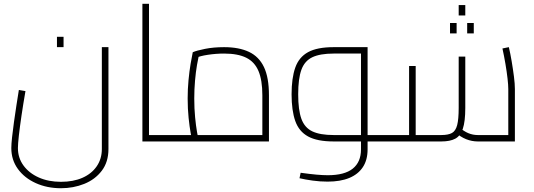

<svg xmlns="http://www.w3.org/2000/svg" viewBox="-20 -750 2830 1018"><path d="M303 248Q230 248 170 221Q110 194 75 146Q40 98 40 35Q40 14 44 -22.5Q48 -59 54 -102.5Q60 -146 67 -191Q74 -236 80 -273L115 -267Q103 -198 94 -137Q85 -76 80 -31Q75 14 75 35Q75 87 104.5 127.5Q134 168 185.5 191Q237 214 303 214Q369 214 417.5 192.5Q466 171 493 131.5Q520 92 520 40V-500H555V40Q555 109 519.5 155.5Q484 202 426.5 225Q369 248 303 248ZM282 -500V-555H317V-500Z M770 0V-34H870V0ZM735 0V-730H770V0ZM870 0V-34Q877 -34 881 -32.5Q885 -31 887 -28.5Q889 -26 889.5 -23Q890 -20 890 -17Q890 -13 889.5 -10Q889 -7 887 -5Q885 -3 881 -1.5Q877 0 870 0Z M870 0V-34H1396L1371 -10V-245Q1371 -325 1350.5 -373.5Q1330 -422 1285.5 -444Q1241 -466 1168 -466Q1126 -466 1082.5 -459.5Q1039 -453 1016 -442L1036 -465Q1031 -443 1024.5 -405.5Q1018 -368 1014 -322Q1010 -276 1010 -228Q1010 -174 1014.5 -128Q1019 -82 1024.5 -51Q1030 -20 1033 -11L1000 0Q997 -11 991 -44Q985 -77 980 -125Q975 -173 975 -228Q975 -278 979.5 -325Q984 -372 990.5 -411Q997 -450 1002 -473Q1022 -482 1067.5 -491Q1113 -500 1168 -500Q1247 -500 1300 -475Q1353 -450 1379.5 -394.5Q1406 -339 1406 -245V0ZM870 0Q863 0 859 -1Q855 -2 853 -4.5Q851 -7 850.5 -10Q850 -13 850 -17Q850 -22 851.5 -25.5Q853 -29 857 -31.5Q861 -34 870 -34Z M1929 0V-34H2029V0ZM1717 213Q1677 213 1637.5 207.5Q1598 202 1568 195L1574 166Q1624 173 1658.5 176Q1693 179 1718 179Q1807 179 1850.5 144Q1894 109 1894 42V-480L1909 -466H1749Q1677 -466 1636 -446.5Q1595 -427 1578 -380Q1561 -333 1561 -250Q1561 -167 1578 -120Q1595 -73 1636 -53.5Q1677 -34 1749 -34H1894V0H1749Q1662 0 1613.5 -26.5Q1565 -53 1545.5 -108.5Q1526 -164 1526 -250Q1526 -336 1545.5 -391.5Q1565 -447 1613.5 -473.5Q1662 -500 1749 -500H1929V42Q1929 98 1904 136Q1879 174 1832 193.5Q1785 213 1717 213ZM2029 0V-34Q2036 -34 2040 -32.5Q2044 -31 2046 -28.5Q2048 -26 2048.5 -23Q2049 -20 2049 -17Q2049 -13 2048.5 -10Q2048 -7 2046 -4.5Q2044 -2 2040 -1Q2036 0 2029 0Z M2513 0Q2482 0 2451.5 -12Q2421 -24 2391 -51L2414 -76Q2439 -54 2463 -44Q2487 -34 2513 -34H2700L2675 -10V-278Q2675 -299 2671 -334Q2667 -369 2660 -410.5Q2653 -452 2644 -493L2678 -500Q2686 -466 2693 -424.5Q2700 -383 2705 -344Q2710 -305 2710 -278V0ZM2029 0V-34H2164L2149 -20V-400H2184V0ZM2184 0V-34H2320Q2357 -34 2376.5 -45Q2396 -56 2404 -87Q2412 -118 2412 -178V-450H2447V-178Q2447 -106 2434 -67.5Q2421 -29 2393.5 -14.5Q2366 0 2320 0ZM2029 0Q2022 0 2018 -1Q2014 -2 2012 -4.5Q2010 -7 2009.5 -10Q2009 -13 2009 -17Q2009 -22 2010.5 -25.5Q2012 -29 2016 -31.5Q2020 -34 2029 -34ZM2412 -668V-723H2447V-668ZM2366 -573V-628H2401V-573ZM2457 -573V-628H2492V-573Z"/></svg>

Font: Cairo Play ExtraLight
Style: Regular
Weight: 250
Version: Version 3.119